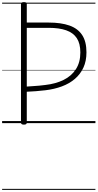

<svg xmlns="http://www.w3.org/2000/svg" viewBox="-20 -1168 925 1821"><path d="M207 14Q193 14 186 9.5Q179 5 179 -5V-1129Q179 -1139 186 -1143.5Q193 -1148 207 -1148Q221 -1148 227.5 -1143.5Q234 -1139 234 -1129V-954H442Q559 -954 638.5 -926Q718 -898 759 -836Q800 -774 800 -672Q800 -589 771 -526.5Q742 -464 690 -419.5Q638 -375 566.5 -348.5Q495 -322 411 -312Q364 -306 319.5 -303Q275 -300 234 -298V-5Q234 5 227.5 9.5Q221 14 207 14ZM234 -347Q261 -349 291 -351Q321 -353 351.5 -355.5Q382 -358 409 -362Q508 -373 583 -410Q658 -447 700 -512Q742 -577 742 -670Q742 -755 708.5 -806Q675 -857 608 -880.5Q541 -904 442 -904H234ZM0 623H885V633H0ZM0 -20H885V0H0ZM0 -505H885V-500H0ZM0 -1143H885V-1133H0Z"/></svg>

Font: Playwrite CL Guides
Style: Regular
Weight: 400
Designer: Veronika Burian, José Scaglione
Foundry: TypeTogether
Version: Version 1.003